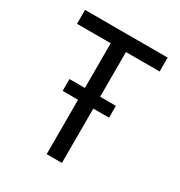

<svg xmlns="http://www.w3.org/2000/svg" viewBox="-170 -840 901 959"><g transform="rotate(30 281.0 -360.0)"><path d="M237.3 0V-639.6H43V-719.7H519.5V-639.6H325.2V0ZM148.4 -313.5V-381.8H416V-313.5Z"/></g></svg>

Font: Reddit Mono
Style: Regular
Weight: 400
Monospace: yes
Designer: Stephen Hutchings
Foundry: Reddit
Version: Version 1.014; ttfautohint (v1.8.4.7-5d5b)